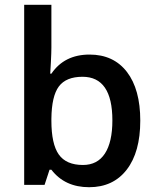

<svg xmlns="http://www.w3.org/2000/svg" viewBox="-20 -780 663 810"><path d="M357.9 -549.8Q459 -549.8 515.4 -476.6Q571.8 -403.3 571.8 -271Q571.8 -138.2 514.6 -64.2Q457.5 9.8 356 9.8Q253.4 9.8 196.8 -64H189L168 0H82V-759.8H196.8V-579.1Q196.8 -559.1 194.8 -519.5Q192.9 -480 191.9 -469.2H196.8Q251.5 -549.8 357.9 -549.8ZM328.1 -456.1Q258.8 -456.1 228.3 -415.3Q197.8 -374.5 196.8 -278.8V-271Q196.8 -172.4 228 -128.2Q259.3 -84 330.1 -84Q391.1 -84 422.6 -132.3Q454.1 -180.7 454.1 -272Q454.1 -456.1 328.1 -456.1Z"/></svg>

Font: f0_41340          
Style: Regular
Weight: 600
Foundry: Ascender Corporation
Version: Version 1.10